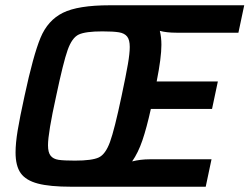

<svg xmlns="http://www.w3.org/2000/svg" viewBox="-20 -708 946 728"><path d="M39 -130Q39 -165 47 -213.5Q55 -262 73 -344Q106 -498 133.5 -564.5Q161 -631 218.5 -659.5Q276 -688 396 -688H906L884 -584H649Q611 -584 586 -591Q592 -567 592 -538Q592 -489 574 -399H806L784 -295H552Q536 -223 520 -176Q504 -129 481 -96Q513 -104 547 -104H782L760 0H250Q169 0 123.5 -12Q78 -24 58.5 -51.5Q39 -79 39 -130ZM441 -344Q458 -424 465 -465Q472 -506 472 -530Q472 -557 462 -569.5Q452 -582 431 -585.5Q410 -589 368 -589Q304 -589 278.5 -577Q253 -565 236.5 -518.5Q220 -472 193 -344Q162 -204 162 -157Q162 -130 172 -117.5Q182 -105 202 -102Q222 -99 264 -99Q329 -99 354.5 -111Q380 -123 397 -169.5Q414 -216 441 -344Z"/></svg>

Font: Saira Semi Condensed Medium
Style: Italic
Weight: 500
Width: 4
Italic angle: -12°
Designer: Hector Gatti with collaboration of the Omnibus-Type team
Foundry: Omnibus-Type
Version: Version 1.001; ttfautohint (v1.8)